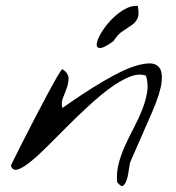

<svg xmlns="http://www.w3.org/2000/svg" viewBox="-20 -634 602 657"><path d="M380.9 -10.7Q377.9 -43 386.2 -74.7Q394.5 -106.4 408.7 -137.2Q422.9 -168 439 -198.7Q455.1 -229.5 466.8 -259.3Q478.5 -289.1 483.4 -317.9Q488.3 -346.7 479.5 -375Q455.1 -383.8 423.3 -371.1Q391.6 -358.4 356.4 -332.5Q321.3 -306.6 283.7 -272Q246.1 -237.3 210.4 -201.7Q174.8 -166 142.6 -133.8Q110.4 -101.6 84.5 -80.6Q58.6 -59.6 41 -54.2Q23.4 -48.8 17.6 -66.4Q16.6 -67.4 28.8 -91.3Q41 -115.2 59.1 -151.4Q77.1 -187.5 99.1 -229.5Q121.1 -271.5 140.6 -308.1Q160.2 -344.7 174.8 -370.1Q189.5 -395.5 193.4 -397.5Q213.9 -383.8 214.4 -367.7Q214.8 -351.6 209 -334.5Q203.1 -317.4 195.8 -299.8Q188.5 -282.2 193.4 -264.6Q209 -275.4 236.8 -294.4Q264.6 -313.5 297.4 -334Q330.1 -354.5 365.7 -374Q401.4 -393.6 432.6 -404.8Q463.9 -416 488.8 -417Q513.7 -418 525.4 -402.3Q537.1 -386.7 532.7 -351.1Q528.3 -315.4 502 -253.9Q499 -247.1 487.8 -221.2Q476.6 -195.3 463.4 -165.5Q450.2 -135.7 439 -109.9Q427.7 -84 424.8 -77.1Q423.8 -73.2 422.4 -63Q420.9 -52.7 418.9 -40.5Q417 -28.3 413.1 -17.1Q409.2 -5.9 403.3 0Q397.5 5.9 389.6 -1.5Q381.8 -8.8 380.9 -10.7ZM368.2 -493.2Q335.9 -469.7 322.8 -469.7Q309.6 -469.7 311 -483.9Q312.5 -498 325.7 -520.5Q338.9 -543 358.9 -564.5Q378.9 -585.9 403.3 -600.6Q427.7 -615.2 451.2 -614.3Q457 -585 450.7 -571.3Q444.3 -557.6 431.2 -548.3Q418 -539.1 400.4 -527.8Q382.8 -516.6 368.2 -493.2Z"/></svg>

Font: Nothing You Could Do
Style: Regular
Weight: 400
Version: Version 1.005